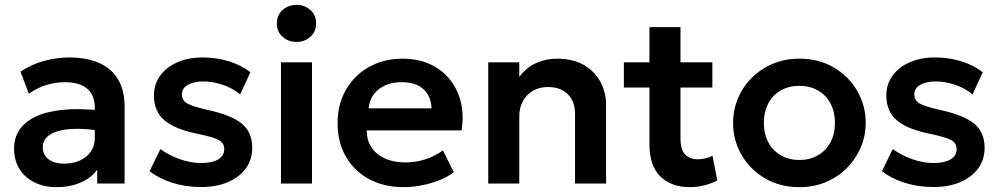

<svg xmlns="http://www.w3.org/2000/svg" viewBox="-20 -757 4126 792"><path d="M213 15Q162 15 122.5 -4.5Q83 -24 60.5 -59.8Q38 -95.5 38 -144.5Q38 -186.5 59 -219.5Q80 -252.5 123.5 -274.2Q167 -296 234.8 -303.5Q302.5 -311 395.5 -301.5L397.5 -217Q336.5 -226.5 291 -225.5Q245.5 -224.5 215.8 -215Q186 -205.5 171.2 -189Q156.5 -172.5 156.5 -150.5Q156.5 -117.5 180.5 -99.8Q204.5 -82 246 -82Q281.5 -82 309.8 -95Q338 -108 354.5 -131.8Q371 -155.5 371 -188V-314.5Q371 -346 357.8 -369.2Q344.5 -392.5 317.5 -405.2Q290.5 -418 248 -418Q209 -418 170.8 -406.2Q132.5 -394.5 99 -370L64.5 -461.5Q112 -493 164.5 -506.5Q217 -520 266 -520Q336 -520 387.2 -498Q438.5 -476 466.2 -430.8Q494 -385.5 494 -316V0H381V-57Q356 -22.5 312 -3.8Q268 15 213 15Z M810.5 14.5Q746 14.5 690.8 -3Q635.5 -20.5 597 -51L641.5 -142Q678.5 -115.5 723 -100Q767.5 -84.5 810 -84.5Q855 -84.5 880 -99.5Q905 -114.5 905 -141.5Q905 -167 883 -179Q861 -191 800 -204Q703 -223 659 -260.2Q615 -297.5 615 -363Q615 -409.5 640.8 -445Q666.5 -480.5 711.8 -500.2Q757 -520 816 -520Q873.5 -520 924.8 -504Q976 -488 1013 -459L970.5 -367.5Q951 -384 926 -396Q901 -408 873.2 -414.5Q845.5 -421 818.5 -421Q779 -421 754.8 -407Q730.5 -393 730.5 -367.5Q730.5 -342 753 -329.8Q775.5 -317.5 834.5 -304Q934.5 -282.5 977.5 -247Q1020.5 -211.5 1020.5 -147.5Q1020.5 -98.5 994 -62.2Q967.5 -26 920.2 -5.8Q873 14.5 810.5 14.5Z M1139 0V-500H1267V0ZM1203 -584Q1170 -584 1146 -605Q1122 -626 1122 -660.5Q1122 -695 1146 -716Q1170 -737 1203 -737Q1236 -737 1260 -716Q1284 -695 1284 -660.5Q1284 -626 1260 -605Q1236 -584 1203 -584Z M1645.5 15Q1564 15 1502.5 -18.2Q1441 -51.5 1406.8 -111Q1372.5 -170.5 1372.5 -249.5Q1372.5 -307.5 1392.2 -356Q1412 -404.5 1448.2 -440.2Q1484.5 -476 1533.2 -495.5Q1582 -515 1640 -515Q1703 -515 1752.5 -492.8Q1802 -470.5 1834.8 -430.2Q1867.5 -390 1880.8 -336.2Q1894 -282.5 1884 -219H1493Q1492.5 -179.5 1511.8 -150Q1531 -120.5 1566.8 -103.8Q1602.5 -87 1651 -87Q1694 -87 1733.5 -99.5Q1773 -112 1807 -136.5L1852 -47Q1828.5 -28 1793.5 -14Q1758.5 0 1719.8 7.5Q1681 15 1645.5 15ZM1500.5 -310H1760Q1758.5 -360.5 1726.5 -389.2Q1694.5 -418 1637 -418Q1580 -418 1543 -389.2Q1506 -360.5 1500.5 -310Z M1994 0V-500H2122V-440Q2152 -479.5 2192.2 -497.2Q2232.5 -515 2276.5 -515Q2345.5 -515 2390.8 -487.5Q2436 -460 2458 -417Q2480 -374 2480 -327V0H2352V-287Q2352 -338 2322.5 -368Q2293 -398 2240 -398Q2205.5 -398 2178.8 -382.8Q2152 -367.5 2137 -340Q2122 -312.5 2122 -276.5V0Z M2826 15Q2749 15 2704 -29Q2659 -73 2659 -162V-645H2787V-500H2918.5V-396H2787V-187.5Q2787 -139.5 2806 -119.8Q2825 -100 2858.5 -100Q2875.5 -100 2890.8 -104Q2906 -108 2919 -114.5L2939 -12.5Q2917 -1 2887.5 7Q2858 15 2826 15ZM2553.5 -396V-500H2673.5V-396Z M3277.5 15Q3197.5 15 3135.8 -21.2Q3074 -57.5 3039 -117.8Q3004 -178 3004 -250Q3004 -303 3024 -351Q3044 -399 3080.8 -435.8Q3117.5 -472.5 3167.5 -493.8Q3217.5 -515 3277.5 -515Q3357 -515 3418.8 -479Q3480.5 -443 3515.8 -382.5Q3551 -322 3551 -250Q3551 -197 3530.8 -149.2Q3510.5 -101.5 3474 -64.5Q3437.5 -27.5 3387.5 -6.2Q3337.5 15 3277.5 15ZM3277.5 -97Q3319.5 -97 3352.8 -115.8Q3386 -134.5 3405 -168.8Q3424 -203 3424 -250Q3424 -297 3405 -331.5Q3386 -366 3353 -384.5Q3320 -403 3277.5 -403Q3235 -403 3201.8 -384.5Q3168.5 -366 3149.8 -331.5Q3131 -297 3131 -250Q3131 -203 3150 -168.8Q3169 -134.5 3202 -115.8Q3235 -97 3277.5 -97Z M3831.5 14.5Q3767 14.5 3711.8 -3Q3656.5 -20.5 3618 -51L3662.5 -142Q3699.5 -115.5 3744 -100Q3788.5 -84.5 3831 -84.5Q3876 -84.5 3901 -99.5Q3926 -114.5 3926 -141.5Q3926 -167 3904 -179Q3882 -191 3821 -204Q3724 -223 3680 -260.2Q3636 -297.5 3636 -363Q3636 -409.5 3661.8 -445Q3687.5 -480.5 3732.8 -500.2Q3778 -520 3837 -520Q3894.5 -520 3945.8 -504Q3997 -488 4034 -459L3991.5 -367.5Q3972 -384 3947 -396Q3922 -408 3894.2 -414.5Q3866.5 -421 3839.5 -421Q3800 -421 3775.8 -407Q3751.5 -393 3751.5 -367.5Q3751.5 -342 3774 -329.8Q3796.5 -317.5 3855.5 -304Q3955.5 -282.5 3998.5 -247Q4041.5 -211.5 4041.5 -147.5Q4041.5 -98.5 4015 -62.2Q3988.5 -26 3941.2 -5.8Q3894 14.5 3831.5 14.5Z"/></svg>

Font: Geologica Thin Roman Medium
Style: Regular
Weight: 500
Version: Version 1.010;gftools[0.9.28]